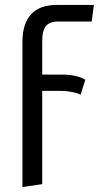

<svg xmlns="http://www.w3.org/2000/svg" viewBox="-20 -546 402 777"><path d="M214.8 -459Q181.2 -459 166 -440.7Q150.9 -422.4 150.9 -380.9V-244.1H231Q291 -244.1 325.2 -223.1L306.2 -163.1Q271.5 -178.2 224.1 -178.2H150.9V199.2L70.8 210.9V-376Q70.8 -450.2 105.7 -488Q140.6 -525.9 208 -525.9H359.9L351.1 -459Z"/></svg>

Font: Fira Sans Compressed Book
Style: Regular
Weight: 350
Width: 1
Designer: Carrois Corporate & Edenspiekermann AG
Foundry: Carrois Corporate GbR & Edenspiekermann AG
Version: Version 4.203;PS 004.203;hotconv 1.0.88;makeotf.lib2.5.64775